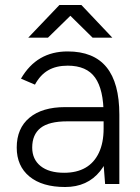

<svg xmlns="http://www.w3.org/2000/svg" viewBox="-20 -737 560 769"><path d="M395 -78V-278Q395 -378 361 -426Q327 -474 251 -474Q205 -474 173 -455.5Q141 -437 120 -398L64 -422Q96 -477 142.5 -504Q189 -531 251 -531Q355 -531 406.5 -468Q458 -405 458 -278V0H401ZM47 -146Q47 -223 98 -265.5Q149 -308 241 -308H396V-251H249Q176 -251 142.5 -224.5Q109 -198 109 -146Q109 -99 142.5 -72Q176 -45 237 -45Q287 -45 322 -65Q357 -85 376 -125Q395 -165 395 -222H432Q432 -115 381 -51.5Q330 12 241 12Q149 12 98 -30Q47 -72 47 -146ZM219 -716V-717H306L430 -586H351ZM218 -717H305V-716L172 -586H93Z"/></svg>

Font: 寒蝉端黑体 Light
Style: Regular
Weight: 300
Designer: ChillDuanSans {Warren2060}; 
Source Han Sans {Ryoko NISHIZUKA 西塚涼子 (kana, bopomofo & ideographs); Paul D. Hunt (Latin, G
Foundry: ChillType&Adobe
Version: Version 1.300;Glyphs 3.3 (3306)